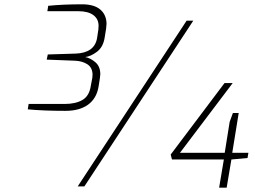

<svg xmlns="http://www.w3.org/2000/svg" viewBox="-20 -866 1186 892"><path d="M847 -770H878L372 0H341ZM1020 -125H779L773 -148L1023 -480H1061L816 -156H1024L1047 -300L1062 -341H1089L1059 -156H1134L1130 -132L1055 -125L1033 6H998ZM109 -358 113 -383H280Q331 -383 363 -401.5Q395 -420 402 -468L409 -505L410 -520Q409 -553 385 -568Q361 -583 327 -584L197 -589L202 -613L331 -617Q419 -620 431 -689L437 -729Q438 -735 438 -746Q438 -778 413.5 -796Q389 -814 343 -814H200L204 -839Q272 -846 361 -846Q417 -846 445.5 -822Q474 -798 475 -756Q475 -751 473 -733L466 -690Q459 -647 430.5 -625.5Q402 -604 376 -601Q401 -596 423.5 -576.5Q446 -557 446 -521Q446 -516 444 -502L438 -464Q429 -409 389.5 -380Q350 -351 284 -351Q183 -351 109 -358Z"/></svg>

Font: Exo ExtraLight
Style: Italic
Weight: 275
Italic angle: -9°
Designer: Natanael Gama
Foundry: Natanael Gama
Version: Version 1.500; ttfautohint (v1.6)